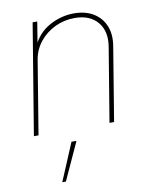

<svg xmlns="http://www.w3.org/2000/svg" viewBox="-87 -614 745 921"><g transform="rotate(-10 285.0 -153.0)"><path d="M127 -359.4 67.9 0H45.4L134.3 -539.1H156.7L137.7 -421.9H131.8Q159.7 -484.4 216.8 -515.6Q273.9 -546.9 335.9 -546.9Q392.1 -546.9 430.9 -523.2Q469.7 -499.5 487.1 -457.5Q504.4 -415.5 495.1 -359.4L436 0H413.6L473.1 -359.9Q485.4 -434.1 447.5 -479.2Q409.7 -524.4 335.9 -524.4Q284.7 -524.4 240.2 -503.2Q195.8 -481.9 165.5 -444.6Q135.3 -407.2 127 -359.4ZM141.1 241.2 218.3 57.6H242.7L158.7 241.2Z"/></g></svg>

Font: Inter 18pt Thin
Style: Italic
Weight: 250
Italic angle: -9.3988°
Version: Version 4.001;git-66647c0bb